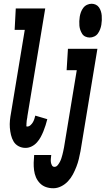

<svg xmlns="http://www.w3.org/2000/svg" viewBox="-20 -780 563 1023"><path d="M116 8Q96 8 79 -1Q62 -10 52.5 -26Q43 -42 38.5 -61Q34 -80 32.5 -99.5Q31 -119 33 -139Q35 -159 39 -180L112 -621H58L64 -735H221L126 -161Q126 -158 125.5 -155.5Q125 -153 124.5 -150Q124 -147 123.5 -144Q123 -141 122.5 -138.5Q122 -136 122 -133Q122 -130 121.5 -127Q121 -124 121 -121.5Q121 -119 121 -116Q121 -113 120.5 -109.5Q120 -106 123 -106H126Q135 -106 143 -113.5Q151 -121 155.5 -129Q160 -137 163 -146Q166 -155 168 -164L232 -145Q228 -129 223 -113Q218 -97 211.5 -81Q205 -65 197 -50Q189 -35 177 -21.5Q165 -8 149 0Q133 8 116 8ZM458 -580Q446 -580 435 -585Q424 -590 418 -599.5Q412 -609 408 -620Q404 -631 403 -643Q402 -655 402.5 -667.5Q403 -680 405 -692Q407 -704 411.5 -716Q416 -728 424 -738.5Q432 -749 444 -754.5Q456 -760 468 -760Q480 -760 490.5 -755Q501 -750 507.5 -740.5Q514 -731 517.5 -720Q521 -709 522 -697Q523 -685 522.5 -672.5Q522 -660 520 -648Q518 -636 513.5 -624Q509 -612 501.5 -601.5Q494 -591 482 -585.5Q470 -580 458 -580ZM264 223Q243 223 224.5 216.5Q206 210 192.5 196Q179 182 171.5 164.5Q164 147 161.5 127Q159 107 159.5 87Q160 67 162 46H253Q252 55 251 64.5Q250 74 251 83Q252 92 256.5 100.5Q261 109 270 109Q280 109 287 100.5Q294 92 299 82.5Q304 73 307 63.5Q310 54 312.5 44.5Q315 35 317 25.5Q319 16 321 6L389 -406H335L342 -520H499L409 25Q405 46 400 67Q395 88 387 108.5Q379 129 368.5 149Q358 169 342 186Q326 203 305.5 213Q285 223 264 223Z"/></svg>

Font: Iosevka Curly Slab Heavy
Style: Italic
Weight: 900
Italic angle: -9°
Monospace: yes
Designer: Belleve Invis
Foundry: Belleve Invis
Version: Version 22.1.2; ttfautohint (v1.8.4)